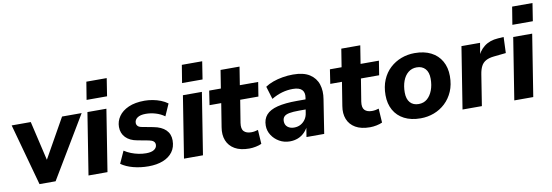

<svg xmlns="http://www.w3.org/2000/svg" viewBox="-55 -1111 4325 1505"><g transform="rotate(-10 2107.5 -358.0)"><path d="M163 0 28 -491H180L262 -139H231L429 -491H585L291 0Z M641 -586 664 -727H826L804 -586ZM553 0 631 -491H782L704 0Z M1030 11Q966 11 909 -4Q852 -19 813 -47L857 -144Q881 -128 910 -116.5Q939 -105 969.5 -99Q1000 -93 1029 -93Q1072 -93 1093.5 -108Q1115 -123 1115 -146Q1115 -163 1103.5 -173Q1092 -183 1068 -188L977 -205Q919 -215 886.5 -248.5Q854 -282 854 -333Q854 -378 880.5 -416.5Q907 -455 959 -478Q1011 -501 1087 -501Q1118 -501 1151 -495Q1184 -489 1214.5 -477Q1245 -465 1269 -447L1227 -352Q1195 -375 1156 -386.5Q1117 -398 1079 -398Q1034 -398 1011.5 -382Q989 -366 989 -341Q989 -327 998.5 -316.5Q1008 -306 1030 -302L1120 -285Q1184 -273 1217 -240.5Q1250 -208 1250 -157Q1250 -103 1222.5 -65.5Q1195 -28 1145.5 -8.5Q1096 11 1030 11Z M1401 -586 1424 -727H1586L1564 -586ZM1313 0 1391 -491H1542L1464 0Z M1832 11Q1761 11 1716.5 -15Q1672 -41 1654 -86.5Q1636 -132 1646 -191L1676 -378H1583L1600 -491H1693L1716 -635H1867L1844 -491H1990L1972 -378H1827L1798 -199Q1791 -152 1810.5 -132Q1830 -112 1869 -112Q1883 -112 1896.5 -114.5Q1910 -117 1923 -121L1930 -9Q1911 0 1884 5.5Q1857 11 1832 11Z M2155 11Q2109 11 2071.5 -10.5Q2034 -32 2011.5 -67Q1989 -102 1989 -143Q1989 -195 2018 -228Q2047 -261 2108 -276.5Q2169 -292 2264 -292H2343L2331 -214H2267Q2218 -214 2189 -208.5Q2160 -203 2147 -189.5Q2134 -176 2134 -153Q2134 -123 2154.5 -106.5Q2175 -90 2206 -90Q2235 -90 2257.5 -102Q2280 -114 2295.5 -136Q2311 -158 2315 -188L2334 -305Q2341 -346 2319.5 -368Q2298 -390 2247 -390Q2203 -390 2161 -378Q2119 -366 2077 -341L2046 -443Q2072 -461 2108 -474Q2144 -487 2185.5 -494Q2227 -501 2268 -501Q2352 -501 2400 -470Q2448 -439 2465 -386.5Q2482 -334 2471 -269L2429 0H2288L2304 -100H2313Q2298 -62 2273.5 -37Q2249 -12 2219 -0.5Q2189 11 2155 11Z M2793 11Q2722 11 2677.5 -15Q2633 -41 2615 -86.5Q2597 -132 2607 -191L2637 -378H2544L2561 -491H2654L2677 -635H2828L2805 -491H2951L2933 -378H2788L2759 -199Q2752 -152 2771.5 -132Q2791 -112 2830 -112Q2844 -112 2857.5 -114.5Q2871 -117 2884 -121L2891 -9Q2872 0 2845 5.5Q2818 11 2793 11Z M3196 11Q3120 11 3066 -17Q3012 -45 2983.5 -96Q2955 -147 2955 -215Q2955 -283 2977.5 -336.5Q3000 -390 3039.5 -426.5Q3079 -463 3129.5 -482Q3180 -501 3236 -501Q3312 -501 3366 -473.5Q3420 -446 3449 -395Q3478 -344 3478 -276Q3478 -207 3455 -154Q3432 -101 3392.5 -64Q3353 -27 3302.5 -8Q3252 11 3196 11ZM3200 -102Q3240 -102 3267.5 -125.5Q3295 -149 3310.5 -189.5Q3326 -230 3326 -281Q3326 -333 3301 -360.5Q3276 -388 3233 -388Q3194 -388 3165.5 -365Q3137 -342 3122 -301.5Q3107 -261 3107 -210Q3107 -158 3131.5 -130Q3156 -102 3200 -102Z M3530 0 3608 -491H3756L3736 -371H3727Q3745 -427 3789.5 -462Q3834 -497 3900 -501L3946 -504L3941 -377L3845 -367Q3805 -363 3780 -349Q3755 -335 3742 -309.5Q3729 -284 3723 -246L3684 0Z M4030 -586 4053 -727H4215L4193 -586ZM3942 0 4020 -491H4171L4093 0Z"/></g></svg>

Font: Nunito Sans 12pt ExtraLight 12pt ExtraBold
Style: Italic
Weight: 800
Italic angle: -9°
Version: Version 3.101;gftools[0.9.27]